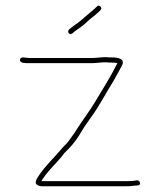

<svg xmlns="http://www.w3.org/2000/svg" viewBox="-20 -678 560 672"><path d="M233 -561 244 -570C259.8 -581.5 270.8 -587.8 285 -602C296.7 -613.7 313.4 -624.4 324 -635L332 -643C340 -651 327 -664.4 319 -655C305.4 -641.4 288 -628.6 273 -615C257.5 -600.9 249.8 -596.6 233 -584L222 -575C213 -567.3 223.4 -552.8 233 -561ZM349 -460C356.3 -459.3 364 -459 372 -459C378.7 -459 385 -458.3 391 -457C368.4 -411.7 337.9 -363 311 -318.5C291.7 -286.6 269.5 -257.8 251 -229C241.5 -212.4 229.4 -198.1 220 -184C213.7 -175.2 198.2 -161.7 192 -153C188 -149 182.7 -143 176 -135C163.2 -121 147.9 -104.7 136.5 -91C128.5 -81.4 110.4 -57.8 106 -46C100.4 -31.1 116.7 -26 129 -26H420C430 -26 439.7 -26.7 449 -28L462 -29C474.7 -29 471.2 -47 460 -47L447 -45C438.3 -44.3 429.3 -44 420 -44H125C127 -48 130 -52.7 134 -58C154.3 -87.3 184.3 -113 205 -142L219 -156C237.1 -174.1 252.5 -195.4 266 -219C280.5 -243.1 281.9 -243 299 -268C327.3 -306.4 352.2 -355.1 378 -396C390.1 -417 397.2 -431.4 407 -449C418.9 -472.9 392 -477 372 -477C364.7 -477 357.3 -477.3 350 -478C332.9 -478 317.5 -475 301 -475H82C69.8 -475 51.5 -482.4 50 -469C48.6 -456 69.8 -457 82 -457H301C318.3 -457 332.3 -460 349 -460Z"/></svg>

Font: HoneyBee
Style: BLn
Weight: 100
Foundry: Cannot Into Space Fonts
Version: Version 0.89